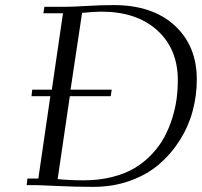

<svg xmlns="http://www.w3.org/2000/svg" viewBox="-20 -729 795 756"><path d="M85 0 87.9 -25.9H130.9L178.2 -350.1H104L106.9 -376H184.1L228 -676.8H150.9L154.8 -702.1H230Q262.7 -702.1 322 -705.6Q381.3 -709 426.8 -709Q580.1 -709 667.5 -628.9Q754.9 -548.8 754.9 -416Q754.9 -352.1 738.3 -291Q721.7 -230 687.5 -176Q653.3 -122.1 605.5 -81.3Q557.6 -40.5 491 -16.8Q424.3 6.8 347.2 6.8Q276.4 6.8 207.5 3.4Q138.7 0 127.9 0ZM207 -23.9Q252.9 -19 309.1 -19Q370.1 -19 422.1 -32.2Q474.1 -45.4 511.5 -68.1Q548.8 -90.8 578.4 -122.3Q607.9 -153.8 626.7 -188.5Q645.5 -223.1 658 -262.9Q670.4 -302.7 675.3 -339.4Q680.2 -376 680.2 -413.1Q680.2 -536.1 599.1 -609.6Q518.1 -683.1 378.9 -683.1Q348.1 -683.1 303.2 -678.2L257.8 -376H419.9L416 -350.1H254.9Z"/></svg>

Font: Dehuti Alt
Style: Italic
Weight: 400
Version: Version 1.2